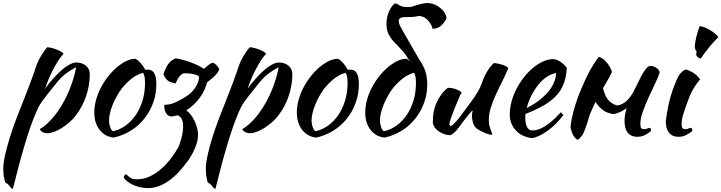

<svg xmlns="http://www.w3.org/2000/svg" viewBox="-20 -852 4652 1238"><path d="M24 331Q10 327 8 301Q4 288 2.5 270Q1 252 1 229Q1 208 8 171.5Q15 135 27.5 89Q40 43 58 -10.5Q76 -64 98 -119Q125 -188 145 -238.5Q165 -289 178.5 -326Q192 -363 200.5 -387Q209 -411 214 -428Q218 -440 226 -457Q234 -474 244.5 -491.5Q255 -509 266 -524.5Q277 -540 286 -548Q321 -543 352 -530Q383 -517 390 -505Q376 -492 358 -464.5Q340 -437 323 -404.5Q306 -372 292 -338Q278 -304 271 -278Q281 -295 297 -315Q313 -335 346 -370Q383 -408 415.5 -428.5Q448 -449 472 -449Q510 -449 534.5 -428Q559 -407 559 -374Q559 -302 535 -231.5Q511 -161 466 -104Q449 -82 426 -62Q403 -42 378 -26.5Q353 -11 329 -2Q305 7 286 7Q268 7 254.5 -0.5Q241 -8 236 -19Q275 -42 312 -83Q349 -124 380.5 -177.5Q412 -231 435.5 -293Q459 -355 471 -419Q433 -399 402.5 -375.5Q372 -352 342 -314Q306 -270 285 -243Q264 -216 250.5 -197Q237 -178 228.5 -161.5Q220 -145 210 -121Q196 -89 177.5 -36.5Q159 16 139.5 81Q120 146 100.5 219.5Q81 293 63 366Q52 364 44 350Q36 341 32.5 337Q29 333 24 331Z M713 35Q656 29 622 -15Q588 -59 588 -127Q588 -167 600 -210Q612 -253 634 -293.5Q656 -334 686 -370Q716 -406 751 -432Q806 -473 854 -473Q886 -456 917 -402Q922 -402 926 -402.5Q930 -403 935 -403Q988 -403 988 -309Q988 -246 967.5 -189.5Q947 -133 910.5 -87Q874 -41 823.5 -9.5Q773 22 713 35ZM764 -280Q747 -257 732 -230Q717 -203 706 -175.5Q695 -148 689 -122.5Q683 -97 683 -77Q683 -53 691 -31Q699 -9 709 -6Q754 -16 791.5 -43.5Q829 -71 856.5 -112Q884 -153 899.5 -205Q915 -257 915 -316Q915 -342 912 -357Q909 -372 902 -383Q858 -370 823.5 -341Q789 -312 764 -280Z M1264 -350Q1261 -358 1262 -360Q1257 -365 1244 -369.5Q1231 -374 1215 -376.5Q1199 -379 1185 -379.5Q1171 -380 1165 -379Q1155 -377 1146 -368.5Q1137 -360 1130 -349Q1123 -338 1118.5 -328Q1114 -318 1114 -314Q1088 -317 1067 -329Q1046 -341 1034 -374Q1050 -419 1067 -442Q1084 -465 1114 -476Q1165 -467 1211.5 -449.5Q1258 -432 1295 -408Q1308 -419 1320 -429.5Q1332 -440 1350 -448Q1376 -441 1394 -406Q1388 -388 1377 -375.5Q1366 -363 1352.5 -351.5Q1339 -340 1325 -329Q1319 -324 1314 -319Q1312 -310 1309 -301Q1301 -275 1286 -249Q1271 -223 1249.5 -198.5Q1228 -174 1202 -155L1181 -140Q1188 -134 1195 -129Q1220 -104 1236 -69Q1252 -34 1257 8Q1259 46 1241.5 92.5Q1224 139 1194 181.5Q1164 224 1128 262Q1082 310 1033 335.5Q984 361 935 361Q910 361 885.5 355.5Q861 350 839.5 340.5Q818 331 801.5 318.5Q785 306 778 292Q778 280 792 271Q804 282 812 288Q820 294 827.5 298Q835 302 843.5 303Q852 304 863 304Q920 304 974.5 270.5Q1029 237 1078 175Q1110 134 1138 82H1136Q1149 48 1156 12Q1171 -76 1139 -100L1132 -107Q1128 -107 1124 -106L1125 -110Q1122 -109 1120 -108Q1097 -101 1085 -101Q1066 -101 1052.5 -119.5Q1039 -138 1039 -176Q1077 -176 1112.5 -192.5Q1148 -209 1183.5 -232Q1219 -255 1243 -293Q1258 -317 1264 -350Z M1330 331Q1316 327 1314 301Q1310 288 1308.5 270Q1307 252 1307 229Q1307 208 1314 171.5Q1321 135 1333.5 89Q1346 43 1364 -10.5Q1382 -64 1404 -119Q1431 -188 1451 -238.5Q1471 -289 1484.5 -326Q1498 -363 1506.5 -387Q1515 -411 1520 -428Q1524 -440 1532 -457Q1540 -474 1550.5 -491.5Q1561 -509 1572 -524.5Q1583 -540 1592 -548Q1627 -543 1658 -530Q1689 -517 1696 -505Q1682 -492 1664 -464.5Q1646 -437 1629 -404.5Q1612 -372 1598 -338Q1584 -304 1577 -278Q1587 -295 1603 -315Q1619 -335 1652 -370Q1689 -408 1721.5 -428.5Q1754 -449 1778 -449Q1816 -449 1840.5 -428Q1865 -407 1865 -374Q1865 -302 1841 -231.5Q1817 -161 1772 -104Q1755 -82 1732 -62Q1709 -42 1684 -26.5Q1659 -11 1635 -2Q1611 7 1592 7Q1574 7 1560.5 -0.5Q1547 -8 1542 -19Q1581 -42 1618 -83Q1655 -124 1686.5 -177.5Q1718 -231 1741.5 -293Q1765 -355 1777 -419Q1739 -399 1708.5 -375.5Q1678 -352 1648 -314Q1612 -270 1591 -243Q1570 -216 1556.5 -197Q1543 -178 1534.5 -161.5Q1526 -145 1516 -121Q1502 -89 1483.5 -36.5Q1465 16 1445.5 81Q1426 146 1406.5 219.5Q1387 293 1369 366Q1358 364 1350 350Q1342 341 1338.5 337Q1335 333 1330 331Z M2019 35Q1962 29 1928 -15Q1894 -59 1894 -127Q1894 -167 1906 -210Q1918 -253 1940 -293.5Q1962 -334 1992 -370Q2022 -406 2057 -432Q2112 -473 2160 -473Q2192 -456 2223 -402Q2228 -402 2232 -402.5Q2236 -403 2241 -403Q2294 -403 2294 -309Q2294 -246 2273.5 -189.5Q2253 -133 2216.5 -87Q2180 -41 2129.5 -9.5Q2079 22 2019 35ZM2070 -280Q2053 -257 2038 -230Q2023 -203 2012 -175.5Q2001 -148 1995 -122.5Q1989 -97 1989 -77Q1989 -53 1997 -31Q2005 -9 2015 -6Q2060 -16 2097.5 -43.5Q2135 -71 2162.5 -112Q2190 -153 2205.5 -205Q2221 -257 2221 -316Q2221 -342 2218 -357Q2215 -372 2208 -383Q2164 -370 2129.5 -341Q2095 -312 2070 -280Z M2511 -280Q2494 -257 2479 -230Q2464 -203 2453 -175.5Q2442 -148 2436 -122.5Q2430 -97 2430 -77Q2430 -53 2438 -31Q2446 -9 2456 -6Q2501 -16 2538.5 -43.5Q2576 -71 2603.5 -112Q2631 -153 2646.5 -205Q2662 -257 2662 -316Q2662 -342 2659 -357Q2656 -372 2649 -383Q2605 -370 2570.5 -341Q2536 -312 2511 -280ZM2732 -349Q2735 -332 2735 -309Q2735 -246 2714.5 -189.5Q2694 -133 2657.5 -87Q2621 -41 2570.5 -9.5Q2520 22 2460 35Q2403 29 2369 -15Q2335 -59 2335 -127Q2335 -167 2347 -210Q2359 -253 2381 -293.5Q2403 -334 2433 -370Q2463 -406 2498 -432Q2553 -473 2601 -473Q2613 -467 2624 -455L2608 -479Q2596 -501 2579.5 -519.5Q2563 -538 2547 -554.5Q2531 -571 2516 -587Q2501 -603 2491 -622Q2477 -645 2473.5 -673.5Q2470 -702 2474.5 -730.5Q2479 -759 2491.5 -785Q2504 -811 2524 -829Q2535 -832 2555.5 -818Q2576 -804 2628 -807Q2647 -813 2670 -820Q2693 -827 2718.5 -831Q2744 -835 2771 -827Q2787 -822 2803 -812Q2819 -802 2831.5 -789.5Q2844 -777 2851.5 -762.5Q2859 -748 2859 -733Q2855 -724 2847 -712.5Q2839 -701 2828 -690Q2817 -679 2802 -672.5Q2787 -666 2767 -667Q2769 -673 2763.5 -684.5Q2758 -696 2749 -708.5Q2740 -721 2727.5 -731.5Q2715 -742 2700 -746Q2688 -750 2677.5 -748.5Q2667 -747 2657 -744.5Q2647 -742 2587.5 -741.5Q2528 -741 2565 -674.5Q2602 -608 2651 -524Q2656 -516 2657 -514Q2679 -476 2682 -471Q2686 -464 2690.5 -457.5Q2695 -451 2701 -440Q2728 -393 2732 -349Z M3055 -22Q3036 -38 3029.5 -62Q3023 -86 3023 -103Q3023 -124 3028 -139Q3024 -139 3010 -123Q2996 -107 2979.5 -85Q2963 -63 2947 -42Q2931 -21 2923 -11Q2910 3 2898.5 11Q2887 19 2880 20Q2864 19 2846.5 13.5Q2829 8 2813.5 -2Q2798 -12 2786.5 -26Q2775 -40 2771 -58Q2771 -86 2772.5 -104Q2774 -122 2779 -143Q2788 -181 2812 -222Q2836 -263 2868 -286Q2877 -286 2889 -284.5Q2901 -283 2913.5 -279Q2926 -275 2937.5 -269.5Q2949 -264 2957 -255Q2948 -245 2913 -157Q2878 -69 2878 -56Q2878 -48 2880.5 -44Q2883 -40 2885 -38Q2900 -44 2923 -71Q2946 -98 2987 -154Q2997 -168 3010.5 -186Q3024 -204 3038 -224.5Q3052 -245 3064.5 -267Q3077 -289 3085 -311Q3089 -323 3095.5 -339.5Q3102 -356 3111.5 -374Q3121 -392 3133.5 -410.5Q3146 -429 3163 -445Q3176 -445 3191 -442Q3206 -439 3219.5 -434.5Q3233 -430 3243 -424.5Q3253 -419 3258 -413Q3240 -369 3218 -326Q3196 -283 3177 -241.5Q3158 -200 3145 -159Q3132 -118 3132 -79Q3132 -58 3135.5 -42.5Q3139 -27 3143 -16.5Q3147 -6 3150.5 1Q3154 8 3154 13Q3154 14 3152 16Q3151 17 3150 17Q3143 17 3132 14Q3121 11 3107.5 5.5Q3094 0 3080.5 -7Q3067 -14 3055 -22Z M3635 -414Q3631 -352 3613 -307.5Q3595 -263 3561.5 -229.5Q3528 -196 3480 -169Q3432 -142 3368 -117Q3368 -111 3367.5 -104.5Q3367 -98 3367 -91Q3367 -78 3369 -64Q3371 -50 3376 -38Q3381 -26 3390 -18.5Q3399 -11 3413 -11Q3440 -11 3466 -23Q3492 -35 3515.5 -52.5Q3539 -70 3559.5 -90.5Q3580 -111 3596 -128Q3606 -119 3613 -111Q3568 -51 3514.5 -11.5Q3461 28 3413 39Q3344 31 3305.5 -11.5Q3267 -54 3267 -114Q3267 -155 3278.5 -197.5Q3290 -240 3310.5 -279.5Q3331 -319 3358.5 -354Q3386 -389 3417.5 -415Q3449 -441 3482.5 -456Q3516 -471 3549 -471Q3595 -465 3635 -414ZM3566 -381Q3539 -377 3510 -359Q3481 -341 3455.5 -311Q3430 -281 3409 -241Q3388 -201 3376 -155Q3456 -195 3509 -253.5Q3562 -312 3566 -381Z M4088 -307Q4143 -427 4172 -427Q4192 -427 4209.5 -416.5Q4227 -406 4234 -386Q4225 -356 4204.5 -314Q4184 -272 4163 -225.5Q4142 -179 4125.5 -134Q4109 -89 4109 -53Q4109 -32 4115 -25.5Q4121 -19 4132 -19Q4144 -19 4154.5 -23.5Q4165 -28 4170 -28Q4176 -24 4177 -18Q4178 -12 4178 -7Q4158 9 4137 19.5Q4116 30 4090 30Q4066 30 4050.5 22Q4035 14 4025 0Q4015 -14 4011 -32Q4007 -50 4007 -71Q4007 -105 4016 -139Q4018 -147 4021 -155Q3986 -128 3938 -116Q3918 -118 3896 -126.5Q3874 -135 3855 -153Q3836 -169 3820 -195Q3801 -156 3783 -113Q3750 0 3733.5 21.5Q3717 43 3705 50Q3684 38 3674 16.5Q3664 -5 3659 -28Q3659 -47 3664.5 -76Q3670 -105 3679.5 -140.5Q3689 -176 3703 -215Q3717 -254 3734 -293Q3772 -381 3803.5 -431Q3835 -481 3843 -485Q3869 -477 3892 -449.5Q3915 -422 3926 -389Q3915 -362 3869 -285Q3869 -284 3868 -283Q3882 -226 3907 -202Q3933 -176 3964 -172Q4002 -181 4026.5 -207.5Q4051 -234 4065.5 -262.5Q4080 -291 4088 -307Z M4469 -501Q4469 -507 4472 -519Q4467 -524 4463.5 -534Q4460 -544 4460 -552Q4460 -561 4462.5 -576.5Q4465 -592 4469 -610Q4473 -628 4479 -647.5Q4485 -667 4491 -683Q4503 -683 4520.5 -676.5Q4538 -670 4556 -659.5Q4574 -649 4589 -636.5Q4604 -624 4612 -613Q4601 -602 4583 -582.5Q4565 -563 4548 -541.5Q4531 -520 4517 -501Q4503 -482 4499 -474Q4487 -476 4478 -484.5Q4469 -493 4469 -501ZM4400 -404Q4417 -402 4445.5 -385.5Q4474 -369 4494 -340Q4450 -288 4427.5 -233Q4405 -178 4385 -113Q4384 -109 4382 -105Q4375 -76 4375 -53Q4375 -32 4381 -25.5Q4387 -19 4398 -19Q4410 -19 4420.5 -23.5Q4431 -28 4436 -28Q4442 -24 4443 -18Q4444 -12 4444 -7Q4424 9 4403 19.5Q4382 30 4356 30Q4332 30 4316.5 22Q4301 14 4291 0Q4281 -14 4277 -32Q4273 -50 4273 -71Q4288 -190 4316.5 -269Q4345 -348 4361 -370.5Q4377 -393 4400 -404Z"/></svg>

Font: Sweet Mavka Script
Style: Regular
Weight: 500
Designer: Pablo Impallari/Anastassiya Vishnevskaya
Foundry: Pablo Impallari/ Anastassiya Vishnevskaya
Version: Version 2.0/www.impallari.com/   behance.net/sweetcherry